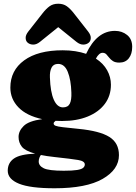

<svg xmlns="http://www.w3.org/2000/svg" viewBox="-20 -764 728 1029"><path d="M400 -73.5Q514.5 -62.5 566 -30.2Q617.5 2 617.5 67.5Q617.5 144.5 530 194.8Q442.5 245 272.5 245Q142 245 81.8 220.5Q21.5 196 21.5 151Q21.5 108.5 54.8 85.5Q88 62.5 168.5 59.5Q114.5 44.5 97 22.2Q79.5 0 79.5 -30Q79.5 -62 107 -89Q134.5 -116 206.5 -125.5Q122.5 -143.5 79 -188.5Q35.5 -233.5 35.5 -294.5Q35.5 -386.5 109.5 -440.5Q183.5 -494.5 316 -494.5Q352.5 -494.5 383.8 -489.5Q415 -484.5 441.5 -475.5Q499 -598.5 596 -598.5Q634 -598.5 661.2 -576.5Q688.5 -554.5 688.5 -513Q688.5 -475 670.5 -451.8Q652.5 -428.5 619.5 -428.5Q598 -428.5 585.5 -436.5Q573 -444.5 565.2 -454.8Q557.5 -465 549.8 -473Q542 -481 529.5 -481Q510.5 -481 494 -450Q534 -424 554.2 -387.5Q574.5 -351 574.5 -310Q574.5 -251 541.8 -207.2Q509 -163.5 450.2 -139.5Q391.5 -115.5 312.5 -115.5Q295 -115.5 278 -116.5Q267.5 -109 267.5 -102.5Q267.5 -94 278.2 -89.8Q289 -85.5 317.8 -82.2Q346.5 -79 400 -73.5ZM291.5 -421.5Q266 -421.5 256 -401Q246 -380.5 247.5 -348.5Q250 -271.5 268.2 -230Q286.5 -188.5 317.5 -188.5Q344 -188.5 354 -208.2Q364 -228 362.5 -268Q360.5 -336 343.2 -378.8Q326 -421.5 291.5 -421.5ZM187.5 101.5Q187.5 124.5 214.5 137.8Q241.5 151 321.5 151Q369 151 393.2 147Q417.5 143 426 135.2Q434.5 127.5 434.5 117.5Q434.5 99.5 399.2 93.5Q364 87.5 271.5 77.5Q229.5 73 198 66.5L198.5 68Q195 71.5 191.2 81.5Q187.5 91.5 187.5 101.5ZM194 -539.5Q175.5 -524.5 157.2 -525Q139 -525.5 127.5 -536Q118 -544.5 117.5 -560.5Q117 -576.5 132 -595.5L208 -692.5Q227 -717 245.8 -730.5Q264.5 -744 292 -744Q319.5 -744 338.2 -730.5Q357 -717 376 -692.5L452 -595.5Q467 -576.5 466.5 -560.5Q466 -544.5 456.5 -536Q445 -525.5 427 -525Q409 -524.5 390 -539.5L292 -618.5Z"/></svg>

Font: Fraunces 9pt SuperSoft Black
Style: Regular
Weight: 900
Version: Version 1.000;[b76b70a41]